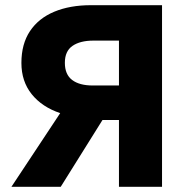

<svg xmlns="http://www.w3.org/2000/svg" viewBox="-20 -720 727 740"><path d="M24 0 212 -284Q142 -307.5 102.2 -357Q62.5 -406.5 62.5 -477.5Q62.5 -550.5 95.5 -600Q128.5 -649.5 189 -674.8Q249.5 -700 330.5 -700H604.5V0H438.5V-257.5H375L214 0ZM337.5 -390.5H438.5V-563.5H340Q289 -563.5 259.5 -543.2Q230 -523 230 -478Q230 -433 258 -411.8Q286 -390.5 337.5 -390.5Z"/></svg>

Font: Geologica Cursive
Style: Bold
Weight: 700
Designer: Sindre Bremnes, Frode Helland
Foundry: Monokrom Skriftforlag AS
Version: Version 1.010;gftools[0.9.28]